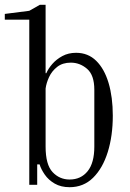

<svg xmlns="http://www.w3.org/2000/svg" viewBox="-23 -770 543 800"><path d="M99 0V-688H-3V-712L99 -725L143 -750H167V-465H170Q178 -484 195 -503.5Q212 -523 237 -536.5Q262 -550 294 -550Q344 -550 378 -516.5Q412 -483 429.5 -424Q447 -365 447 -288Q447 -204 426 -136.5Q405 -69 365 -29.5Q325 10 267 10Q231 10 205 -5Q179 -20 163.5 -42.5Q148 -65 142 -85H132V0ZM267 -22Q314 -22 342 -56.5Q370 -91 370 -159V-396Q370 -457 340 -483Q310 -509 272 -509Q238 -509 215.5 -491.5Q193 -474 181.5 -449Q170 -424 167 -401V-159Q167 -84 196 -53Q225 -22 267 -22Z"/></svg>

Font: Xanh Mono
Style: Regular
Weight: 400
Monospace: yes
Designer: Lam Bao, Duy Dao
Foundry: Yellow Type Foundry
Version: Version 3.101; ttfautohint (v1.8.3)